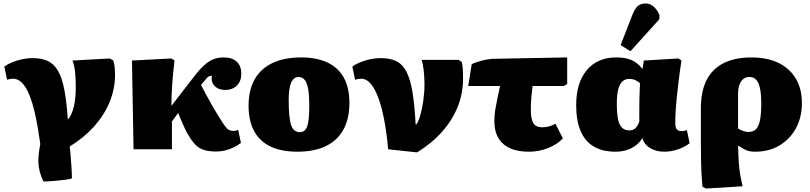

<svg xmlns="http://www.w3.org/2000/svg" viewBox="-20 -863 4683 1110"><path d="M231 186Q216 154 209.5 128.5Q203 103 202 77.5Q201 52 204 26Q207 0 213 -30Q200 -125 184.5 -196Q169 -267 149.5 -314.5Q130 -362 106.5 -385Q83 -408 56 -408Q39 -408 21 -402L5 -478Q33 -499 79.5 -513Q126 -527 170 -527Q221 -527 257 -510Q293 -493 316 -452.5Q339 -412 352 -344Q365 -276 372 -174H375Q386 -188 394 -207Q402 -226 407.5 -249.5Q413 -273 415.5 -300.5Q418 -328 418 -360Q418 -413 414 -448.5Q410 -484 399 -513L615 -525L634 -514Q639 -504 642 -482Q645 -460 645 -430Q645 -350 614 -274Q583 -198 524.5 -132.5Q466 -67 383 -16Q385 -3 387 20.5Q389 44 391 72Q393 100 394.5 125.5Q396 151 396 168Q388 172 358.5 176Q329 180 293.5 183Q258 186 231 186Z M1230 13Q1184 13 1153.5 2Q1123 -9 1099.5 -37.5Q1076 -66 1051 -115Q1043 -133 1036 -148.5Q1029 -164 1022.5 -179.5Q1016 -195 1010 -210L974 -161V0H752L743 -513L970 -525L989 -514Q984 -472 980.5 -435.5Q977 -399 975 -367.5Q973 -336 972 -307.5Q971 -279 971 -251L1100 -418Q1133 -461 1160 -485.5Q1187 -510 1214 -520.5Q1241 -531 1273 -531Q1322 -531 1348.5 -506.5Q1375 -482 1375 -437Q1375 -394 1349.5 -368.5Q1324 -343 1281 -343Q1242 -343 1220 -367Q1198 -391 1205 -425Q1198 -425 1192 -423Q1186 -421 1180 -416Q1174 -411 1166 -400L1142 -372Q1158 -342 1173 -313.5Q1188 -285 1204.5 -256.5Q1221 -228 1241 -195Q1265 -156 1278.5 -137Q1292 -118 1303.5 -112Q1315 -106 1330 -106Q1337 -106 1342.5 -107.5Q1348 -109 1357 -112L1373 -37Q1354 -22 1330 -10.5Q1306 1 1280 7Q1254 13 1230 13Z M1699 14Q1607 14 1544 -16Q1481 -46 1449 -105.5Q1417 -165 1417 -251Q1417 -342 1452 -404Q1487 -466 1555 -498.5Q1623 -531 1722 -531Q1812 -531 1874.5 -501Q1937 -471 1968.5 -412.5Q2000 -354 2000 -268Q2000 -177 1965.5 -114Q1931 -51 1864 -18.5Q1797 14 1699 14ZM1713 -99Q1744 -99 1756 -132.5Q1768 -166 1768 -251Q1768 -310 1762 -346.5Q1756 -383 1742 -400.5Q1728 -418 1707 -418Q1678 -418 1663.5 -385.5Q1649 -353 1649 -285Q1649 -181 1663 -140Q1677 -99 1713 -99Z M2391 18 2224 0Q2215 -100 2200 -176Q2185 -252 2165 -303.5Q2145 -355 2121 -381.5Q2097 -408 2068 -408Q2051 -408 2033 -402L2017 -478Q2045 -499 2091.5 -513Q2138 -527 2181 -527Q2235 -527 2271 -509.5Q2307 -492 2329.5 -449Q2352 -406 2364.5 -331.5Q2377 -257 2383 -143H2386Q2399 -158 2409.5 -195Q2420 -232 2427 -280Q2434 -328 2434 -375Q2434 -418 2429.5 -456.5Q2425 -495 2417 -517H2630L2649 -506Q2654 -488 2655.5 -465.5Q2657 -443 2657 -407Q2657 -323 2626 -245.5Q2595 -168 2535.5 -101Q2476 -34 2391 18Z M3039 14Q2940 14 2889 -31Q2838 -76 2838 -163Q2838 -180 2839.5 -198.5Q2841 -217 2845.5 -241Q2850 -265 2856 -295.5Q2862 -326 2871 -366H2687L2707 -492Q2719 -498 2734 -503Q2749 -508 2765.5 -512.5Q2782 -517 2798 -519.5Q2814 -522 2827 -523L3259 -531V-377L3240 -366H3059Q3056 -343 3054.5 -327Q3053 -311 3052 -298.5Q3051 -286 3050 -274.5Q3049 -263 3049 -252.5Q3049 -242 3049 -228Q3049 -173 3064 -150Q3079 -127 3115 -127Q3135 -127 3153.5 -132Q3172 -137 3191 -148L3234 -63Q3202 -28 3148.5 -7Q3095 14 3039 14Z M3539 14Q3463 14 3412.5 -16Q3362 -46 3336.5 -106Q3311 -166 3311 -255Q3311 -384 3372.5 -457.5Q3434 -531 3542 -531Q3596 -531 3630.5 -516Q3665 -501 3693 -466H3695L3702 -513L3902 -525L3920 -514Q3910 -449 3903.5 -396Q3897 -343 3892.5 -298.5Q3888 -254 3886 -217.5Q3884 -181 3884 -149Q3884 -134 3887.5 -124.5Q3891 -115 3899 -110Q3907 -105 3919 -105Q3929 -105 3936 -106.5Q3943 -108 3951 -111L3967 -35Q3939 -13 3899.5 0.5Q3860 14 3820 14Q3773 14 3738.5 -7Q3704 -28 3694 -64H3693Q3679 -40 3656 -22.5Q3633 -5 3603 4.5Q3573 14 3539 14ZM3619 -109Q3639 -109 3652.5 -121Q3666 -133 3676 -159Q3676 -197 3676 -227.5Q3676 -258 3676.5 -284.5Q3677 -311 3678 -335Q3679 -359 3680 -382Q3667 -394 3651.5 -400.5Q3636 -407 3619 -407Q3594 -407 3578 -392Q3562 -377 3554 -345.5Q3546 -314 3546 -263Q3546 -207 3553 -173.5Q3560 -140 3576.5 -124.5Q3593 -109 3619 -109ZM3625 -567 3568 -602 3635 -775Q3650 -813 3667 -828Q3684 -843 3712 -843Q3737 -843 3757.5 -826Q3778 -809 3792 -777V-752Z M4061 227 4041 216Q4039 195 4036.5 155Q4034 115 4033 66.5Q4032 18 4032 -28V-238Q4032 -335 4065 -400Q4098 -465 4163.5 -498Q4229 -531 4325 -531Q4461 -531 4538.5 -460.5Q4616 -390 4616 -267Q4616 -185 4581.5 -121.5Q4547 -58 4486 -22Q4425 14 4346 14Q4325 14 4310 10.5Q4295 7 4281 -1Q4267 -9 4248 -21H4247Q4248 17 4249.5 48.5Q4251 80 4254 108Q4257 136 4262 162Q4267 188 4273 214ZM4307 -100Q4335 -100 4351 -116.5Q4367 -133 4374 -169.5Q4381 -206 4381 -267Q4381 -346 4364.5 -382Q4348 -418 4313 -418Q4282 -418 4264.5 -392.5Q4247 -367 4247 -322V-120Q4257 -114 4267 -109.5Q4277 -105 4287.5 -102.5Q4298 -100 4307 -100Z"/></svg>

Font: Literata Black
Style: Regular
Weight: 900
Designer: Latin by Veronika Burian and Jose Scaglione. Greek by Irene Vlachou. Cyrillic by Vera Evstafieva.
Foundry: TypeTogether
Version: Version 3.103;gftools[0.9.29]